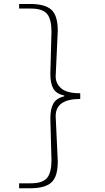

<svg xmlns="http://www.w3.org/2000/svg" viewBox="-20 -872 540 985"><path d="M78.1 68.4H137.7Q199.2 68.4 221.7 40.5Q244.1 12.7 244.1 -49.8L238.3 -263.7Q238.3 -312.5 253.4 -340.3Q268.6 -368.2 309.6 -377.9V-381.8Q268.6 -390.6 253.4 -417.5Q238.3 -444.3 238.3 -494.1L244.1 -710Q244.1 -772.5 221.7 -800.3Q199.2 -828.1 137.7 -828.1H78.1V-851.6H135.7Q210 -851.6 243.2 -822.3Q276.4 -793 276.4 -713.9L265.6 -480.5Q265.6 -443.4 294.4 -418.5Q323.2 -393.6 391.6 -393.6V-364.3Q265.6 -364.3 265.6 -276.4L276.4 -43.9Q276.4 35.2 243.2 64.5Q210 93.8 135.7 93.8H78.1Z"/></svg>

Font: GenEi Gothic M ExtraLight
Style: Regular
Weight: 200
Designer: o_tamon (Modified); [Source Han Sans]
Ryoko NISHIZUKA  (kana & ideographs); Paul D. Hunt (Latin, Greek & Cyrillic); Wenl
Version: Version 1.1a;Original Version 1.004